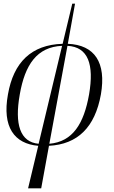

<svg xmlns="http://www.w3.org/2000/svg" viewBox="-20 -780 619 1039"><path d="M132 239H203L245 9C400 1 494 -91 526 -269C556 -442 492 -537 347 -543L386 -760H371L319 -543C149 -538 53 -442 23 -269C-9 -93 57 -2 187 9ZM462 -269C434 -111 374 -13 247 -2L345 -532C457 -526 490 -432 462 -269ZM87 -269C115 -430 180 -526 316 -532L189 -2C89 -11 58 -107 87 -269Z"/></svg>

Font: Noto Serif Display SemiCondensed Light
Style: Italic
Weight: 300
Width: 4
Italic angle: -12°
Designer: Monotype Design Team
Foundry: Monotype Imaging Inc.
Version: Version 2.009